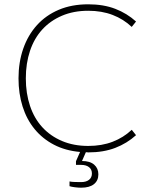

<svg xmlns="http://www.w3.org/2000/svg" viewBox="-20 -698 712 892"><path d="M357 174Q344 174 328 172Q312 170 303 167V145Q312 147 328 147.5Q344 148 357 148Q380 148 393.5 137.5Q407 127 407 108Q407 89 393.5 78.5Q380 68 357 68H333V51L352 8Q284 2 231 -25.5Q178 -53 141 -98Q104 -143 85 -203Q66 -263 66 -334Q66 -409 88 -472Q110 -535 151.5 -581Q193 -627 253 -652.5Q313 -678 390 -678Q461 -678 515.5 -657Q570 -636 612 -598L592 -573Q554 -609 503.5 -628.5Q453 -648 390 -648Q322 -648 268 -625Q214 -602 176.5 -561Q139 -520 119.5 -462Q100 -404 100 -334Q100 -264 119.5 -206Q139 -148 176.5 -107Q214 -66 268 -43Q322 -20 390 -20Q453 -20 503.5 -39.5Q554 -59 592 -95L612 -70Q570 -32 515.5 -11Q461 10 390 10Q387 10 384.5 9.5Q382 9 379 9L361 50Q398 50 417.5 67Q437 84 437 112Q437 141 416.5 157.5Q396 174 357 174Z"/></svg>

Font: Celebes Thin
Style: Regular
Weight: 250
Designer: Anugrah Pasau
Foundry: Lafontype
Version: Version 1.000; ttfautohint (v1.8.4)